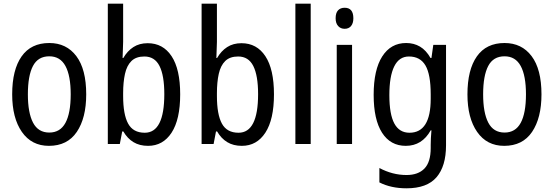

<svg xmlns="http://www.w3.org/2000/svg" viewBox="-20 -780 2999 1040"><path d="M447 -269Q447 -141 396 -65.5Q345 10 245 10Q151 10 98.5 -65.5Q46 -141 46 -269Q46 -402 97 -474.5Q148 -547 247 -547Q340 -547 393.5 -476Q447 -405 447 -269ZM131 -269Q131 -169 159 -115.5Q187 -62 247 -62Q306 -62 334.5 -114.5Q363 -167 363 -269Q363 -370 334.5 -422.5Q306 -475 247 -475Q186 -475 158.5 -422.5Q131 -370 131 -269Z M647 -553Q647 -531 645.5 -508.5Q644 -486 644 -466H648Q670 -504 702.5 -525Q735 -546 780 -546Q863 -546 909.5 -475.5Q956 -405 956 -269Q956 -133 909.5 -61.5Q863 10 782 10Q736 10 703 -10Q670 -30 648 -68H642L629 0H564V-760H647ZM762 -474Q717 -474 692 -449.5Q667 -425 657 -380Q647 -335 647 -275V-260Q647 -160 674 -110.5Q701 -61 764 -61Q870 -61 870 -270Q870 -371 844 -422.5Q818 -474 762 -474Z M1155 -553Q1155 -531 1153.5 -508.5Q1152 -486 1152 -466H1156Q1178 -504 1210.5 -525Q1243 -546 1288 -546Q1371 -546 1417.5 -475.5Q1464 -405 1464 -269Q1464 -133 1417.5 -61.5Q1371 10 1290 10Q1244 10 1211 -10Q1178 -30 1156 -68H1150L1137 0H1072V-760H1155ZM1270 -474Q1225 -474 1200 -449.5Q1175 -425 1165 -380Q1155 -335 1155 -275V-260Q1155 -160 1182 -110.5Q1209 -61 1272 -61Q1378 -61 1378 -270Q1378 -371 1352 -422.5Q1326 -474 1270 -474Z M1663 0H1580V-760H1663Z M1847 -738Q1894 -738 1894 -681Q1894 -654 1881.5 -639Q1869 -624 1847 -624Q1825 -624 1811.5 -639Q1798 -654 1798 -681Q1798 -710 1811 -724Q1824 -738 1847 -738ZM1887 -537V0H1804V-537Z M2180 -547Q2222 -547 2255 -527.5Q2288 -508 2312 -466H2317L2327 -537H2396V7Q2396 120 2344.5 180Q2293 240 2182 240Q2098 240 2035 208V130Q2106 168 2182 168Q2245 168 2279 133Q2313 98 2313 22V5Q2313 -10 2314 -32Q2315 -54 2317 -74H2313Q2266 10 2178 10Q2095 10 2049.5 -61Q2004 -132 2004 -266Q2004 -402 2050.5 -474.5Q2097 -547 2180 -547ZM2195 -474Q2142 -474 2115.5 -420.5Q2089 -367 2089 -265Q2089 -161 2116 -111Q2143 -61 2198 -61Q2313 -61 2313 -245V-269Q2313 -377 2284.5 -425.5Q2256 -474 2195 -474Z M2913 -269Q2913 -141 2862 -65.5Q2811 10 2711 10Q2617 10 2564.5 -65.5Q2512 -141 2512 -269Q2512 -402 2563 -474.5Q2614 -547 2713 -547Q2806 -547 2859.5 -476Q2913 -405 2913 -269ZM2597 -269Q2597 -169 2625 -115.5Q2653 -62 2713 -62Q2772 -62 2800.5 -114.5Q2829 -167 2829 -269Q2829 -370 2800.5 -422.5Q2772 -475 2713 -475Q2652 -475 2624.5 -422.5Q2597 -370 2597 -269Z"/></svg>

Font: Noto Sans Malayalam Condensed
Style: Regular
Weight: 400
Width: 3
Designer: Jelle Bosma - Monotype Design Team
Foundry: Monotype Imaging Inc.
Version: Version 2.104; ttfautohint (v1.8.4.7-5d5b)